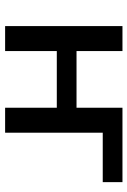

<svg xmlns="http://www.w3.org/2000/svg" viewBox="109 -620 510 769"><g transform="rotate(90 364.5 -235.0)"><path d="M84 0V-470H184V0ZM117 -207V-286H478V-207ZM411 0V-470H511V0ZM411 -391V-470H709V-391Z"/></g></svg>

Font: Ysabeau SC SemiBold
Style: Regular
Weight: 600
Designer: Christian Thalmann (Catharsis Fonts)
Version: Version 2.001;gftools[0.9.30]; featfreeze: smcp